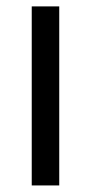

<svg xmlns="http://www.w3.org/2000/svg" viewBox="-20 -565 277 585"><path d="M76.7 -545.5H160.5V0H76.7Z"/></svg>

Font: Fast_Sans-Dotted
Style: Regular
Weight: 400
Version: Version 3.018